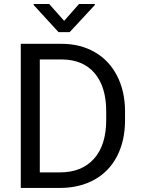

<svg xmlns="http://www.w3.org/2000/svg" viewBox="-20 -927 696 947"><path d="M82.5 0H279.3C343.1 -0.7 399 -14.5 447 -41.5C495 -68.5 532 -107.3 557.9 -157.7C583.7 -208.2 596.7 -266.9 596.7 -334V-379.4C596.4 -444.8 583.3 -502.8 557.4 -553.2C531.5 -603.7 494.8 -642.6 447.3 -669.9C399.7 -697.3 345.1 -710.9 283.2 -710.9H82.5ZM176.3 -633.8H285.6C355.3 -633.1 409.1 -610.4 447 -565.7C484.9 -520.9 503.9 -458.2 503.9 -377.4V-335.9C503.9 -252.9 483.8 -189 443.6 -144C403.4 -99.1 347.2 -76.7 274.9 -76.7H176.3ZM296.4 -824.2 222.7 -907.2H146V-902.3L268.6 -768.6H323.7L447.8 -902.3V-907.2H369.6Z"/></svg>

Font: Roboto1
Style: rg
Weight: 400
Designer: Google
Version: Version 2.137; 2017